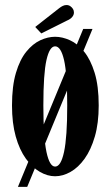

<svg xmlns="http://www.w3.org/2000/svg" viewBox="-20 -672 432 744"><path d="M49.5 52 302.5 -560H338.5L85.5 52ZM193.5 11Q164 11 134.5 -6Q105 -23 80.2 -57.2Q55.5 -91.5 41 -143Q26.5 -194.5 26.5 -263.5Q26.5 -338.5 41.8 -389.8Q57 -441 82 -471.8Q107 -502.5 136.2 -516Q165.5 -529.5 193.5 -529.5Q221.5 -529.5 251.2 -516Q281 -502.5 306 -471.8Q331 -441 346.8 -389.8Q362.5 -338.5 362.5 -263.5Q362.5 -194.5 347.5 -143Q332.5 -91.5 308 -57.2Q283.5 -23 253.5 -6Q223.5 11 193.5 11ZM193.5 -26.5Q216 -26.5 228.2 -83.5Q240.5 -140.5 240.5 -263.5Q240.5 -386 228.2 -439.2Q216 -492.5 193.5 -492.5Q172 -492.5 160 -439.2Q148 -386 148 -263.5Q148 -140.5 160 -83.5Q172 -26.5 193.5 -26.5ZM140 -542.5 116.5 -567.5 209 -640Q216.5 -646 223.5 -649.2Q230.5 -652.5 237.5 -652.5Q246 -652.5 252.5 -648Q259 -643.5 263 -637Q266.5 -631 266.5 -623.5Q266.5 -614 259.5 -605.8Q252.5 -597.5 239 -592Z"/></svg>

Font: Imbue 24pt
Style: Bold
Weight: 700
Designer: Tyler Finck
Foundry: Etcetera Type Company
Version: Version 1.102